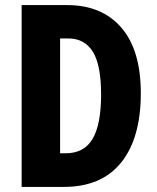

<svg xmlns="http://www.w3.org/2000/svg" viewBox="-20 -734 616 754"><path d="M533 -368Q533 -192 456 -96Q379 0 231 0H65V-714H244Q380 -714 456.5 -625.5Q533 -537 533 -368ZM377 -363Q377 -479 344.5 -531Q312 -583 248 -583H216V-132H238Q310 -132 343.5 -188.5Q377 -245 377 -363Z"/></svg>

Font: Noto Sans Gurmukhi ExtraCondensed ExtraBold
Style: Regular
Weight: 800
Width: 2
Designer: Jelle Bosma - Monotype Design Team
Foundry: Monotype Imaging Inc.
Version: Version 2.004; ttfautohint (v1.8.4.7-5d5b)